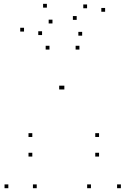

<svg xmlns="http://www.w3.org/2000/svg" viewBox="-20 -981 660 1011"><path d="M398.2 -720V-740H378.2V-720ZM240.5 -720V-740H220.5V-720ZM23.9 10V-10H3.9V10ZM173.4 10V-10H153.4V10ZM311.6 -509.9V-529.9H291.6V-509.9ZM318.8 -509.9V-529.9H298.8V-509.9ZM458.9 10V-10H438.9V10ZM616.5 10V-10H596.5V10ZM501.6 -156.6V-176.6H481.6V-156.6ZM501.6 -259.8V-279.8H481.6V-259.8ZM150.1 -259.8V-279.8H130.1V-259.8ZM150.1 -156.6V-176.6H130.1V-156.6ZM106.5 -814.8V-834.8H86.5V-814.8ZM201.5 -796.4V-816.4H181.5V-796.4ZM256.3 -857.5V-877.5H236.3V-857.5ZM412.6 -793.2V-813.2H392.6V-793.2ZM533.5 -919.1V-939.1H513.5V-919.1ZM438.5 -937.5V-957.5H418.5V-937.5ZM383.8 -876.4V-896.4H363.8V-876.4ZM226.9 -940.8V-960.8H206.9V-940.8Z"/></svg>

Font: Monaspace Argon Dots Var
Style: Regular
Weight: 400
Designer: Riley Cran and the Lettermatic Team
Version: Version 1.100 (Monaspace Argon Dots)